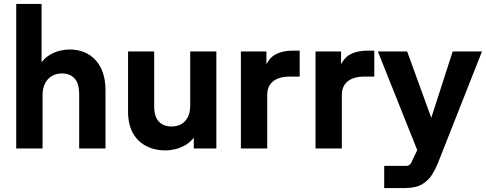

<svg xmlns="http://www.w3.org/2000/svg" viewBox="-20 -750 2457 970"><path d="M62 0V-730H190V-354H155Q165 -400 185 -428.5Q205 -457 231 -472.5Q257 -488 283.5 -494Q310 -500 331 -500Q414 -500 463.5 -445.5Q513 -391 513 -293V0H380V-272Q380 -329 356.5 -354Q333 -379 293 -379Q265 -379 243 -366.5Q221 -354 208 -329.5Q195 -305 195 -268V0Z M816 10Q762 10 719 -12Q676 -34 651.5 -77.5Q627 -121 627 -187V-490H759V-213Q759 -175 770.5 -153Q782 -131 801.5 -121Q821 -111 846 -111Q874 -111 895 -122.5Q916 -134 928.5 -157.5Q941 -181 941 -217V-490H1073V0H959V-136H996Q986 -91 965 -62Q944 -33 917.5 -17.5Q891 -2 864 4Q837 10 816 10Z M1197 0V-490H1326V-340H1309Q1311 -400 1330.5 -433.5Q1350 -467 1383 -480.5Q1416 -494 1456 -494H1494V-363H1444Q1389 -363 1359.5 -339Q1330 -315 1330 -270V0Z M1574 0V-490H1703V-340H1686Q1688 -400 1707.5 -433.5Q1727 -467 1760 -480.5Q1793 -494 1833 -494H1871V-363H1821Q1766 -363 1736.5 -339Q1707 -315 1707 -270V0Z M1921 200V88H2034Q2043 88 2049.5 82.5Q2056 77 2059 69L2144 -109L2267 -490H2415L2192 75Q2181 103 2163 132Q2145 161 2113 180.5Q2081 200 2026 200ZM2107 56 1889 -490H2037L2186 -80Z"/></svg>

Font: SUSE Thin
Style: Bold
Weight: 700
Version: Version 1.000